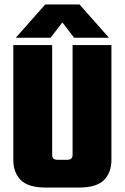

<svg xmlns="http://www.w3.org/2000/svg" viewBox="-20 -845 562 865"><path d="M307 -147V-642H482V-124Q482 -68 448.5 -34Q415 0 335 0H249V-125H282Q295 -125 301 -130.5Q307 -136 307 -147ZM215 -642V-147Q215 -136 221 -130.5Q227 -125 240 -125H273V0H187Q107 0 73.5 -34Q40 -68 40 -124V-642ZM51 -675 184 -825H338L471 -675H314L261 -744L208 -675Z"/></svg>

Font: Teko Variable Light
Style: Regular
Weight: 300
Designer: Manushi Parikh, Jonny Pinhorn
Foundry: Indian Type Foundry
Version: Version 3.000